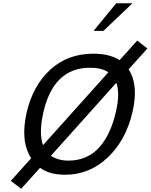

<svg xmlns="http://www.w3.org/2000/svg" viewBox="-20 -1068 932 1188"><path d="M650.9 -621.1Q607.4 -648.9 537.1 -648.9Q312 -648.9 249 -375Q218.8 -244.6 246.1 -169.9ZM696.8 -375Q723.6 -487.3 700.2 -556.2L294.9 -104Q340.8 -74.2 403.8 -74.2Q465.3 -74.2 514.9 -97.2Q564.5 -120.1 599.4 -162.1Q634.3 -204.1 658 -256.6Q681.6 -309.1 696.8 -375ZM892.1 -768.1 775.9 -639.2Q838.9 -542 799.8 -375Q759.3 -200.2 646.5 -93.5Q533.7 13.2 382.8 13.2Q284.7 13.2 228 -29.8L110.8 100.1L46.9 50.8L172.9 -88.9Q104.5 -194.3 145 -372.1Q183.6 -538.6 291.3 -637.2Q398.9 -735.8 558.1 -735.8Q657.7 -735.8 720.2 -695.8L829.1 -816.9ZM799.8 -1047.9 620.1 -877H559.1L699.2 -1047.9Z"/></svg>

Font: Perun
Style: Italic
Weight: 400
Italic angle: -12°
Foundry: Stefan Peev, Context Ltd
Version: Version 001.000